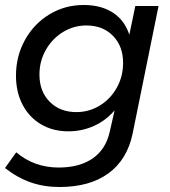

<svg xmlns="http://www.w3.org/2000/svg" viewBox="-22 -553 682 769"><path d="M-2 120 43 57Q115 118 213 118Q296 118 348.5 82Q401 46 417 -23L437 -111Q402 -70 354 -48.5Q306 -27 252 -27Q190 -27 142.5 -55Q95 -83 68.5 -133.5Q42 -184 42 -250Q42 -328 78 -393Q114 -458 176 -495.5Q238 -533 313 -533Q383 -533 430 -502.5Q477 -472 496 -414L520 -529H613L509 -17Q487 87 412 141.5Q337 196 216 196Q154 196 101 177.5Q48 159 -2 120ZM471 -301Q471 -368 430.5 -409.5Q390 -451 324 -451Q273 -451 230 -424.5Q187 -398 161.5 -353Q136 -308 136 -254Q136 -187 177 -145.5Q218 -104 284 -104Q335 -104 378 -130.5Q421 -157 446 -202Q471 -247 471 -301Z"/></svg>

Font: Gontserrat
Style: Italic
Weight: 400
Italic angle: -11.3°
Designer: Julieta Ulanovsky
Foundry: Julieta Ulanovsky
Version: Version 6.001